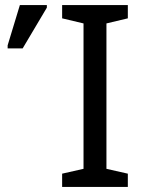

<svg xmlns="http://www.w3.org/2000/svg" viewBox="-20 -734 563 754"><path d="M482 0H224V-52L308 -71V-642L224 -662V-714H482V-662L398 -642V-71L482 -52ZM10 -544V-556L58 -714H164V-704L69 -544Z"/></svg>

Font: Noto Sans Living
Style: Regular
Weight: 400
Designer: Monotype Design Team
Foundry: Monotype Imaging Inc.
Version: Version 2.013; ttfautohint (v1.8.4.7-5d5b)